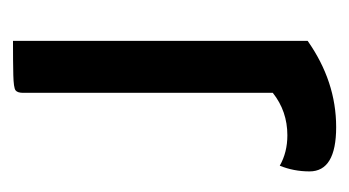

<svg xmlns="http://www.w3.org/2000/svg" viewBox="-144 -406 550 303"><g transform="rotate(90 131.5 -255.0)"><path d="M181 -510Q251 -510 251 -468Q251 -443 242 -421Q221 -433 194 -433Q156 -433 127 -410V-16Q127 -7 123 -4Q119 -1 99 -0.5Q79 0 45 0V-465Q109 -510 181 -510Z"/></g></svg>

Font: Yanone Kaffeesatz
Style: Regular
Weight: 400
Designer: Yanone (Cyrillic: Daniel Pouzeot & Huerta Tipografica)
Foundry: Yanone
Version: Version 1.100;PS 001.100;hotconv 1.0.70;makeotf.lib2.5.58329